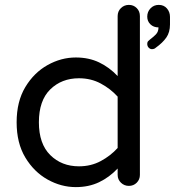

<svg xmlns="http://www.w3.org/2000/svg" viewBox="-20 -755 715 785"><path d="M290 10Q230 10 174.5 -21Q119 -52 83.5 -111Q48 -170 48 -255Q48 -340 83.5 -399Q119 -458 174.5 -489Q230 -520 290 -520Q343 -520 385 -500Q427 -480 461 -444V-689Q461 -709 474.5 -722Q488 -735 507 -735Q526 -735 539 -722Q552 -709 552 -689V-40Q552 -21 539 -8Q526 5 507 5Q488 5 474.5 -8Q461 -21 461 -40V-66Q427 -30 385 -10Q343 10 290 10ZM303 -75Q352 -75 392 -96.5Q432 -118 461 -150V-360Q432 -392 392 -413.5Q352 -435 303 -435Q232 -435 185.5 -389.5Q139 -344 139 -255Q139 -167 185.5 -121Q232 -75 303 -75ZM601 -554Q594 -554 588 -560Q582 -566 582 -576Q582 -583 586 -587Q590 -591 595 -595Q606 -603 617 -614Q628 -625 628 -643Q608 -643 595 -655.5Q582 -668 582 -687Q582 -707 595.5 -721Q609 -735 629 -735Q650 -735 662.5 -720.5Q675 -706 675 -686V-655Q675 -623 660 -601.5Q645 -580 617 -560Q611 -554 601 -554Z"/></svg>

Font: Varela Round
Style: Regular
Weight: 400
Designer: Joe Prince, Avraham Cornfeld
Foundry: Joe Prince, Avraham Cornfeld
Version: Version 3.010; ttfautohint (v1.8.4.7-5d5b)